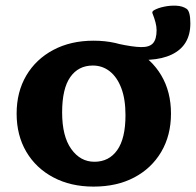

<svg xmlns="http://www.w3.org/2000/svg" viewBox="-20 -655 701 687"><path d="M402.5 -498.4Q454.8 -487 484.7 -486.5Q514.7 -486 527.5 -500.4Q540.3 -514.7 540.3 -547.1Q540.3 -560.2 536.4 -574.9Q532.6 -589.5 526.4 -605Q521.8 -613.2 531.4 -618.6Q545.5 -626.6 567.2 -631.1Q588.9 -635.7 611 -634.6Q633.1 -633.5 647.9 -623.4Q661.1 -613.8 661.1 -571.2Q661.1 -492 594.8 -460Q528.4 -428 407 -448.7ZM314.7 12.7Q233 12.7 170.9 -20.3Q108.7 -53.2 74.1 -112Q39.5 -170.8 39.5 -248.5Q39.5 -326.1 74.1 -384.8Q108.7 -443.4 170.9 -476.4Q233 -509.4 314.7 -509.4Q397.7 -509.4 459.9 -476.7Q522.2 -444 557 -385.4Q591.8 -326.7 591.8 -248.5Q591.8 -170.8 557 -111.7Q522.2 -52.7 460.2 -20Q398.3 12.7 314.7 12.7ZM317.8 -76.2Q369.9 -76.2 399.4 -117.8Q429 -159.4 429 -242.8Q429 -300.7 413.9 -340Q398.9 -379.3 372.6 -399.9Q346.3 -420.5 312.1 -420.5Q260.4 -420.5 231.4 -379.1Q202.3 -337.7 202.3 -252.5Q202.3 -167.6 234.9 -121.9Q267.4 -76.2 317.8 -76.2Z"/></svg>

Font: Hahmlet
Style: Regular
Weight: 400
Designer: Minjoo Ham & Mark Frömberg
Foundry: hypertype
Version: Version 1.002